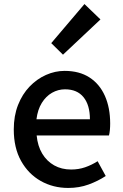

<svg xmlns="http://www.w3.org/2000/svg" viewBox="-20 -914 606 948"><path d="M317 14Q242 14 181 -20.5Q120 -55 84 -119.5Q48 -184 48 -275Q48 -342 69 -395.5Q90 -449 126 -486.5Q162 -524 207 -544Q252 -564 299 -564Q372 -564 422 -531.5Q472 -499 498 -440.5Q524 -382 524 -304Q524 -287 522.5 -271.5Q521 -256 518 -245H161Q166 -193 188.5 -155.5Q211 -118 247.5 -97.5Q284 -77 331 -77Q368 -77 400 -88Q432 -99 462 -118L502 -45Q464 -20 417.5 -3Q371 14 317 14ZM160 -325H424Q424 -395 392.5 -434Q361 -473 301 -473Q267 -473 237 -456Q207 -439 186.5 -406Q166 -373 160 -325ZM291 -644 233 -701 397 -894 476 -818Z"/></svg>

Font: Noto Sans SC Medium
Style: Regular
Weight: 500
Designer: Ryoko NISHIZUKA  (kana, bopomofo & ideographs); Paul D. Hunt (Latin, Greek & Cyrillic); Sandoll Communications , Soo-you
Foundry: Adobe
Version: Version 2.004-H2;hotconv 1.0.118;makeotfexe 2.5.65603